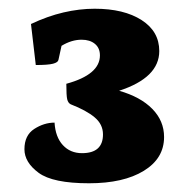

<svg xmlns="http://www.w3.org/2000/svg" viewBox="-20 -763 433 440"><path d="M184 -343Q101 -343 68.5 -367Q36 -391 36 -421Q36 -453 58.5 -467.5Q81 -482 105 -482Q107 -449 124 -430.5Q141 -412 168 -412Q216 -412 216 -455Q216 -478 197 -494Q178 -510 142 -524Q136 -527 134 -535.5Q132 -544 132 -571Q209 -592 209 -636Q209 -653 197.5 -662.5Q186 -672 167 -672Q144 -672 121 -658L114 -626Q113 -620 101.5 -617Q90 -614 62 -614L51 -708Q89 -726 125.5 -734.5Q162 -743 197 -743Q264 -743 304.5 -717Q345 -691 345 -646Q345 -585 253 -555Q302 -541 329 -513.5Q356 -486 356 -449Q356 -400 309.5 -371.5Q263 -343 184 -343Z"/></svg>

Font: Petrona ExtraBold
Style: Regular
Weight: 800
Designer: Ringo R. Seeber
Foundry: Ringo R. Seeber
Version: Version 2.001; ttfautohint (v1.8.3)